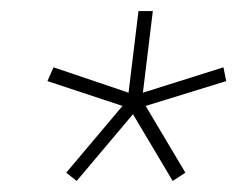

<svg xmlns="http://www.w3.org/2000/svg" viewBox="-20 -720 430 348"><path d="M100 -407 202 -528 66 -573 77 -598 213 -552 231 -700H257L239 -552L385 -598L390 -573L244 -528L316 -407L293 -392L221 -513L119 -392Z"/></svg>

Font: Haskoy Thin
Style: Italic
Weight: 100
Designer: Ertekin Erdin
Foundry: Ertekin Erdin
Version: Version 2.000; ttfautohint (v1.8.4.7-5d5b)